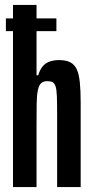

<svg xmlns="http://www.w3.org/2000/svg" viewBox="-20 -763 380 783"><path d="M4 -636V-688H210V-636ZM33 0V-743H129V-456H136Q143 -480 155 -493.5Q167 -507 184 -512.5Q201 -518 221 -518Q249 -518 266.5 -509Q284 -500 293 -480.5Q302 -461 305.5 -427.5Q309 -394 309 -345V0H213V-293Q213 -342 212 -370Q211 -398 206.5 -411Q202 -424 194 -428Q186 -432 172 -432Q157 -432 148 -424Q139 -416 134.5 -395.5Q130 -375 129.5 -339.5Q129 -304 129 -249V0Z"/></svg>

Font: Saira UltraCondensed
Style: Bold
Weight: 700
Width: 1
Designer: Hector Gatti with collaboration of the Omnibus-Type team
Foundry: Omnibus-Type
Version: Version 1.101